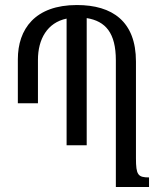

<svg xmlns="http://www.w3.org/2000/svg" viewBox="-20 -744 645 764"><path d="M521 -114V-499C521 -659 427 -724 286 -724C119 -724 51 -628 51 -508V-333H131V-506C131 -588 168 -654 245 -670V-166H325V-672C400 -660 441 -613 441 -504V0H573V-38C529 -38 521 -48 521 -114Z"/></svg>

Font: Noto Serif Armenian ExtraCondensed Medium
Style: Regular
Weight: 500
Width: 2
Designer: Monotype Design Team
Foundry: Monotype Imaging Inc.
Version: Version 2.008